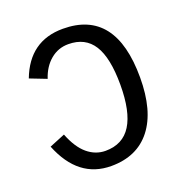

<svg xmlns="http://www.w3.org/2000/svg" viewBox="-124 -777 847 895"><g transform="rotate(-20 300.0 -329.5)"><path d="M446.8 -332.5Q446.8 -465.8 406.7 -529.3Q366.7 -592.8 282.7 -592.8Q232.4 -592.8 194.1 -560.8Q155.8 -528.8 137.7 -473.6L55.7 -505.4Q117.7 -668.9 283.2 -668.9Q544.9 -668.9 544.9 -332.5Q544.9 -167 475.8 -78.6Q406.7 9.8 278.3 9.8Q115.2 9.8 42.5 -171.9L120.1 -203.6Q147.5 -133.3 187.7 -99.6Q228 -65.9 277.3 -65.9Q363.3 -65.9 405 -132.6Q446.8 -199.2 446.8 -332.5Z"/></g></svg>

Font: Courier New
Style: Regular
Weight: 400
Designer: Steve Matteson
Foundry: Ascender Corporation
Version: Version 2.00.3